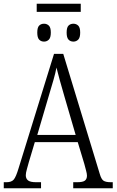

<svg xmlns="http://www.w3.org/2000/svg" viewBox="-20 -1000 619 1020"><path d="M175 -937V-980H409V-937ZM214 -779Q198 -779 188 -789.5Q178 -800 178 -827Q178 -854 188 -864Q198 -874 214 -874Q229 -874 239.5 -864Q250 -854 250 -827Q250 -800 239.5 -789.5Q229 -779 214 -779ZM370 -779Q354 -779 344 -789.5Q334 -800 334 -827Q334 -854 344 -864Q354 -874 370 -874Q385 -874 395.5 -864Q406 -854 406 -827Q406 -800 395.5 -789.5Q385 -779 370 -779ZM0 0V-32H15Q41 -32 53 -46Q65 -60 79 -107L267 -714H316L510 -76Q518 -48 530 -40Q542 -32 569 -32H579V0H369V-32H390Q420 -32 431 -40.5Q442 -49 442 -67Q442 -77 437 -95Q432 -113 428 -129L393 -245H165L133 -138Q129 -123 123 -102Q117 -81 117 -69Q117 -51 129 -41.5Q141 -32 172 -32H198V0ZM178 -283H382L323 -485Q309 -533 298 -572.5Q287 -612 280 -641Q275 -613 264 -575Q253 -537 241 -497Z"/></svg>

Font: Noto Serif Condensed Light
Style: Regular
Weight: 300
Width: 3
Designer: Monotype Design Team
Foundry: Monotype Imaging Inc.
Version: Version 2.013